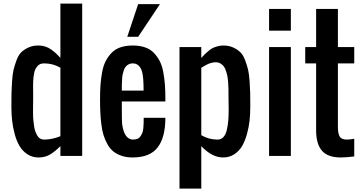

<svg xmlns="http://www.w3.org/2000/svg" viewBox="-20 -895 2073 1102"><path d="M170.4 -344.2Q170.4 -334 170.2 -313.5Q169.9 -293 169.7 -278.1Q169.4 -263.2 169.7 -241.7Q169.9 -220.2 171.6 -204.3Q173.3 -188.5 175.8 -170.4Q178.2 -152.3 183.1 -139.6Q188 -127 194.6 -116Q201.2 -105 210.9 -99.4Q220.7 -93.8 232.9 -93.8Q278.3 -93.8 326.7 -113.3V-506.3Q284.7 -531.2 232.9 -531.2Q221.2 -531.2 211.7 -527.6Q202.1 -523.9 195.6 -516.1Q189 -508.3 184.1 -499.8Q179.2 -491.2 176.5 -477.8Q173.8 -464.4 172.4 -453.6Q170.9 -442.9 170.4 -426Q169.9 -409.2 169.9 -398.4Q169.9 -387.7 170.2 -370.1Q170.4 -352.5 170.4 -344.2ZM199.7 -633.8Q220.7 -633.8 239 -628.2Q257.3 -622.6 273.9 -610.6Q290.5 -598.6 300.5 -589.4Q310.5 -580.1 326.7 -563V-874.5H451.7V0H326.7V-56.6Q298.3 -27.3 269 -9.3Q239.7 8.8 201.7 8.8Q165.5 8.8 137.5 -9.5Q109.4 -27.8 92.3 -56.6Q75.2 -85.4 64.5 -125Q53.7 -164.6 49.6 -202.6Q45.4 -240.7 45.4 -281.7Q45.4 -283.7 45.4 -287.6Q45.4 -334.5 45.9 -358.9Q46.4 -383.3 49.1 -426.3Q51.8 -469.2 57.4 -492.9Q63 -516.6 74.2 -547.6Q85.4 -578.6 101.6 -594.5Q117.7 -610.4 142.6 -622.1Q167.5 -633.8 199.7 -633.8Z M772.9 -683.6H710.4L772.9 -871.1H897.9ZM679.2 -281.2Q679.2 -204.1 680.7 -185.5Q691.9 -96.7 741.7 -93.8Q756.8 -93.8 768.1 -98.1Q779.3 -102.5 786.1 -112.8Q793 -123 796.9 -132.1Q800.8 -141.1 802.5 -158.7Q804.2 -176.3 804.4 -187Q804.7 -197.8 804.7 -218.8H929.2Q929.2 -106.4 884.8 -48.8Q840.3 8.8 741.2 8.8Q705.6 8.8 677.2 -1Q648.9 -10.7 629.6 -26.6Q610.4 -42.5 596.2 -68.1Q582 -93.8 574 -120.1Q565.9 -146.5 561.5 -183.3Q557.1 -220.2 555.7 -252.4Q554.2 -284.7 554.2 -327.1Q554.2 -373.5 556.9 -409.2Q559.6 -444.8 566.4 -481.7Q573.2 -518.6 586.7 -544.4Q600.1 -570.3 620.4 -591.6Q640.6 -612.8 671.1 -623.3Q701.7 -633.8 741.7 -633.8Q781.7 -633.8 812.3 -623.3Q842.8 -612.8 863 -591.6Q883.3 -570.3 896.7 -544.4Q910.2 -518.6 917 -481.7Q923.8 -444.8 926.5 -409.2Q929.2 -373.5 929.2 -327.1V-312.5H679.2ZM804.2 -375Q804.2 -451.2 795.9 -481.4Q782.2 -531.2 741.7 -531.2Q728.5 -531.2 718.5 -525.9Q708.5 -520.5 701.9 -512.9Q695.3 -505.4 690.7 -491.7Q686 -478 683.8 -467.3Q681.6 -456.5 680.7 -438Q679.7 -419.4 679.4 -409.4Q679.2 -399.4 679.2 -380.4Q679.2 -377 679.2 -375Z M1416.5 -281.2Q1416.5 -240.2 1412.4 -202.1Q1408.2 -164.1 1397.2 -124.8Q1386.2 -85.4 1369.4 -56.6Q1352.5 -27.8 1324.5 -9.5Q1296.4 8.8 1260.3 8.8Q1196.8 8.8 1135.3 -56.2V187.5H1010.3V-625H1135.3V-562.5Q1150.4 -578.6 1156.2 -584.5Q1162.1 -590.3 1176.5 -602.5Q1190.9 -614.7 1201.4 -619.6Q1211.9 -624.5 1228.3 -629.2Q1244.6 -633.8 1262.2 -633.8Q1293.9 -633.8 1318.8 -622.3Q1343.8 -610.8 1359.9 -594.7Q1376 -578.6 1387.2 -548.6Q1398.4 -518.6 1404.1 -494.1Q1409.7 -469.7 1412.6 -428.2Q1415.5 -386.7 1416 -361.1Q1416.5 -335.4 1416.5 -290.5ZM1291.5 -343.8V-348.6Q1291.5 -370.6 1291.3 -384Q1291 -397.5 1289.6 -419.7Q1288.1 -441.9 1285.4 -456.1Q1282.7 -470.2 1277.3 -487.3Q1272 -504.4 1264.4 -514.2Q1256.8 -523.9 1244.9 -530.8Q1232.9 -537.6 1217.8 -537.6Q1210.4 -537.6 1203.9 -536.6Q1197.3 -535.6 1190.2 -533.4Q1183.1 -531.2 1178.5 -529.5Q1173.8 -527.8 1166.5 -523.9Q1159.2 -520 1156 -518.3Q1152.8 -516.6 1145 -511.7Q1137.2 -506.8 1135.3 -505.9V-119.1Q1178.2 -93.8 1229 -93.8Q1249 -93.8 1262.5 -108.4Q1275.9 -123 1282 -150.1Q1288.1 -177.2 1290.3 -203.9Q1292.5 -230.5 1292.5 -266.1Q1292.5 -281.2 1292 -307.4Q1291.5 -333.5 1291.5 -343.8Z M1524.4 -625H1649.4V0H1524.4ZM1524.4 -843.8H1649.4V-718.8H1524.4Z M2013.2 2.9Q1966.3 8.8 1936 8.8Q1862.3 8.8 1828.9 -28.8Q1795.4 -66.4 1794.4 -142.6V-531.2H1731.9V-625H1794.4V-843.8H1919.4V-625H2013.2V-531.2H1919.4V-166.5Q1919.4 -128.9 1929.7 -111.3Q1939.9 -93.8 1971.2 -93.8Q1985.4 -93.8 2013.2 -98.6Z"/></svg>

Font: OswaldRegular
Style: Regular
Weight: 400
Designer: vernon adams
Foundry: vernon adams
Version: Version 1.000